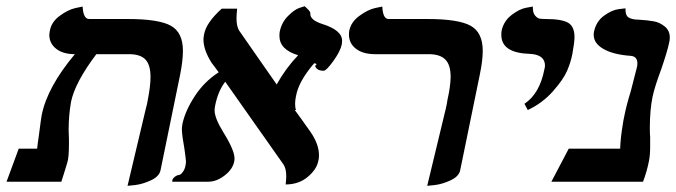

<svg xmlns="http://www.w3.org/2000/svg" viewBox="-20 -583 2169 616"><path d="M389.2 13.2 448.2 -235.8Q452.1 -249 454.1 -262.2Q462.9 -307.1 462.9 -335.9Q462.9 -375 446.5 -392.1Q430.2 -409.2 394 -409.2H289.1Q221.2 -319.3 208 -256.8Q200.2 -212.9 200.2 -165Q200.2 -160.2 200.7 -150.6Q201.2 -141.1 201.2 -137.2V-120.1Q201.2 -77.1 195.8 -61Q192.9 -51.3 186.5 -30.5Q180.2 -9.8 176.8 0H1L40 -106H99.1Q99.1 -109.9 101.1 -123Q103 -136.2 104 -143.1Q112.8 -210.9 113.8 -213.9Q131.8 -303.7 220.2 -409.2Q182.1 -409.2 160.2 -426.5Q138.2 -443.8 138.2 -471.2Q138.2 -475.1 140.1 -484.9Q145 -512.7 171.6 -532.2Q198.2 -551.8 221.7 -557.1L245.1 -562Q247.1 -522 266.1 -522H390.1Q489.3 -522 528.1 -500.5Q566.9 -479 566.9 -419.9Q566.9 -389.2 558.1 -344.2L495.1 -37.1Q491.2 -17.1 464.6 -4.6Q438 7.8 413.6 10.7Z M1076.7 -440.9Q1071.8 -418 1049.3 -387Q1026.9 -356 1018.6 -356Q995.6 -356 990.7 -372.1H991.7Q1000.5 -378.9 987.8 -379.9Q938 -321.8 929.7 -274.9Q926.8 -261.7 926.8 -249.8Q926.8 -237.8 929.7 -230H925.8Q942.9 -207 976.6 -159.2Q1003.4 -120.1 1003.4 -85Q1003.4 -73.7 1001.5 -67.9Q996.6 -40 967.5 -15.6Q938.5 8.8 896.5 8.8Q898.4 -9.3 898.4 -17.1Q898.4 -42 889.6 -55.2Q856.4 -102.1 796.1 -188Q735.8 -273.9 702.6 -320.8Q679.7 -291 670.4 -245.1Q668.5 -235.4 668.5 -229Q668.5 -204.1 696.8 -158.2Q732.9 -100.1 732.4 -74.2Q732.4 -68.4 731.4 -64.9Q726.6 -40 700.7 -20Q674.8 0 648.4 0H532.7V-2.9Q532.7 -8.8 539.8 -14.9Q546.9 -21 555.7 -22Q560.5 -22.9 566.7 -31.5Q572.8 -40 574.7 -50Q576.7 -60.1 576.7 -64Q576.7 -69.8 571.8 -105Q564 -147 563.5 -168Q563.5 -175.8 565.4 -186Q574.2 -227.1 604.5 -273.9Q634.8 -320.8 681.6 -351.1Q677.7 -356 670.2 -366.5Q662.6 -377 658.7 -381.8Q632.8 -422.9 632.8 -456.1Q632.8 -462.9 634.8 -473.1Q641.6 -510.3 691.4 -555.2H740.7Q738.8 -533.2 738.8 -523.9Q738.8 -500 746.6 -485.8Q767.6 -455.1 809.1 -396Q850.6 -336.9 867.7 -312Q896.5 -363.8 936.5 -405.8Q876.5 -423.8 876.5 -467.8Q876.5 -476.6 877.4 -481Q883.3 -510.7 903.6 -531.2Q923.8 -551.8 940.4 -557.6L957.5 -563Q975.6 -546.9 975.6 -542V-538.1Q975.6 -519 1011.7 -506.8Q1077.6 -486.8 1077.6 -452.1Q1077.6 -450.2 1077.1 -446.5Q1076.7 -442.9 1076.7 -440.9Z M1350.6 13.2 1410.6 -235.8Q1414.6 -253.9 1415.5 -262.2Q1425.3 -305.2 1425.8 -335.9Q1425.8 -375 1408.7 -392.1Q1391.6 -409.2 1355.5 -409.2H1183.6Q1144.5 -409.2 1122.1 -426.5Q1099.6 -443.8 1099.6 -472.2Q1099.6 -480 1100.6 -484.9Q1106.4 -512.7 1133.1 -532.2Q1159.7 -551.8 1183.1 -557.1L1206.5 -562Q1208.5 -522 1226.6 -522H1351.6Q1450.7 -522 1489.7 -500.5Q1528.8 -479 1528.8 -419.9Q1528.8 -389.2 1519.5 -344.2L1456.5 -37.1Q1452.6 -17.1 1426 -4.6Q1399.4 7.8 1375 10.7Z M1673.3 -230 1662.6 -250Q1711.4 -282.2 1726.6 -360.8Q1728.5 -368.7 1728.5 -372.1Q1728.5 -408.2 1679.2 -410.2Q1588.4 -413.1 1588.4 -471.2Q1588.4 -480 1589.4 -484.9Q1596.2 -515.6 1621.3 -534.9Q1646.5 -554.2 1668 -558.1L1689.5 -562V-558.1Q1689.5 -542 1696.5 -533.4Q1703.6 -524.9 1710.4 -523.4Q1717.3 -522 1730.5 -522Q1782.2 -522 1802.7 -510Q1823.2 -498 1823.2 -463.9Q1823.2 -447.8 1816.4 -410.2Q1811.5 -384.3 1799.6 -356.2Q1787.6 -328.1 1753.9 -290Q1720.2 -252 1673.3 -230Z M2073.7 -272.9Q2064.9 -230 2064.9 -173.8Q2064.9 -152.8 2065.9 -143.1Q2065.9 -143.1 2065.9 -111.8Q2065.9 -85 2062 -65.9Q2055.2 -31.7 2043 0H1749L1804.7 -106H1969.7Q1970.7 -140.1 1978 -183.1Q1980 -197.3 1981.9 -205.1Q1988.8 -242.2 2003.9 -291Q2022.9 -365.2 2023.9 -369.1Q2024.9 -374 2024.9 -379.9Q2024.9 -401.9 2003.9 -403.8Q1947.8 -407.7 1916.3 -425.8Q1884.8 -443.8 1884.8 -471.2Q1884.8 -478 1885.7 -481Q1892.6 -514.2 1917.7 -532.5Q1942.9 -550.8 1964.8 -553.7L1986.8 -556.2Q1985.8 -533.2 1997.3 -526.6Q2008.8 -520 2027.8 -520Q2058.6 -518.1 2077.6 -514.6Q2096.7 -511.2 2112.8 -498Q2128.9 -484.9 2128.9 -462.9Q2128.9 -453.1 2127 -446.8Q2121.1 -418 2101.1 -359.9Q2080.6 -305.2 2073.7 -272.9Z"/></svg>

Font: Linux Libertine O
Style: Semibold Italic
Weight: 600
Italic angle: -11.5°
Designer: Philipp H. Poll
Foundry: Philipp H. Poll
Version: Version 5.1.2